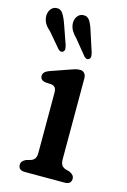

<svg xmlns="http://www.w3.org/2000/svg" viewBox="-121 -757 537 810"><g transform="rotate(15 147.5 -351.5)"><path d="M212.5 -446.5V-93.5Q212.5 -76 218.5 -67.5Q224.5 -59 235.5 -55.5L253 -50.5Q274.5 -41 274.5 -24.5Q274.5 0 245.5 0H72.5Q43.5 0 43.5 -24.5Q43.5 -41 65 -50.5L83.5 -55.5Q94.5 -59 100.5 -67.5Q106.5 -76 106.5 -93.5V-354Q106.5 -370.5 101.2 -377.2Q96 -384 86 -386L55 -388Q35.5 -393.5 35.5 -410Q35.5 -428.5 61 -437.5L141 -465.5Q154.5 -470.5 165 -473.5Q175.5 -476.5 187 -476.5Q198 -476.5 205.2 -468.5Q212.5 -460.5 212.5 -446.5ZM187.2 -642.5 213.9 -560.5Q216.4 -551.5 216.6 -544Q216.8 -536.5 211.9 -531.5Q201.8 -522.5 189.2 -535.5L137 -599.5Q122.4 -614 114.5 -627.5Q106.6 -641 105.4 -657.5Q104.6 -675.5 113.9 -688.8Q123.2 -702 139 -703Q158.4 -704.5 168.8 -687.5Q179.1 -670.5 187.2 -642.5ZM71 -644.5 99.7 -562.5Q102.1 -554 102.8 -546.5Q103.4 -539 98.5 -534Q89.2 -524.5 75.8 -536.5L22.8 -599Q7.8 -612 -0.7 -625Q-9.2 -638 -10.8 -654.5Q-12.5 -672.5 -3.6 -686.5Q5.4 -700.5 20.3 -702.5Q39.8 -705 50.7 -688.5Q61.6 -672 71 -644.5Z"/></g></svg>

Font: Fraunces 9pt SuperSoft
Style: Regular
Weight: 400
Version: Version 1.000;[b76b70a41]